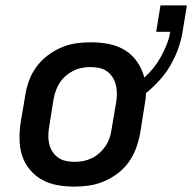

<svg xmlns="http://www.w3.org/2000/svg" viewBox="-20 -685 714 713"><path d="M256 8Q224 8 193 2.5Q162 -3 136 -17.5Q110 -32 90.5 -55.5Q71 -79 62 -107.5Q53 -136 52.5 -168Q52 -200 57 -232L74 -332Q78 -359 88 -386Q98 -413 115.5 -437Q133 -461 157 -479Q181 -497 207.5 -508.5Q234 -520 262 -524Q290 -528 317 -528Q352 -528 385 -521.5Q418 -515 445 -498Q472 -481 490 -454.5Q508 -428 516 -397Q535 -414 550.5 -433.5Q566 -453 578 -475Q590 -497 599 -519.5Q608 -542 612 -565V-567H560L576 -665H674L658 -567Q653 -535 641.5 -503.5Q630 -472 613 -442.5Q596 -413 572.5 -387Q549 -361 522 -339Q522 -327 520 -314Q518 -301 516 -288L500 -188Q495 -161 485 -134Q475 -107 458 -83Q441 -59 417 -41Q393 -23 366 -11.5Q339 0 311 4Q283 8 256 8ZM257 -84Q273 -84 289 -87Q305 -90 320.5 -97.5Q336 -105 349 -116.5Q362 -128 371.5 -142Q381 -156 386.5 -171.5Q392 -187 394 -203L411 -303Q414 -320 414 -336.5Q414 -353 410.5 -368.5Q407 -384 398.5 -397.5Q390 -411 377.5 -420Q365 -429 349 -432.5Q333 -436 316 -436Q301 -436 284.5 -433Q268 -430 253 -422.5Q238 -415 224.5 -403.5Q211 -392 202 -378Q193 -364 187.5 -348.5Q182 -333 179 -317L163 -217Q160 -200 159.5 -183.5Q159 -167 162.5 -151.5Q166 -136 174.5 -122.5Q183 -109 195.5 -100Q208 -91 224 -87.5Q240 -84 257 -84Z"/></svg>

Font: Iosevka SS04 SmBd Ex Obl
Style: Regular
Weight: 600
Width: 7
Italic angle: -9°
Monospace: yes
Designer: Belleve Invis
Foundry: Belleve Invis
Version: Version 19.0.0; ttfautohint (v1.8.4)